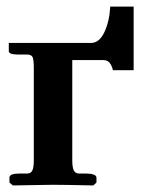

<svg xmlns="http://www.w3.org/2000/svg" viewBox="-20 -564 437 585"><path d="M83 -75.2V-354Q83 -381.3 79.6 -389.4Q76.2 -397.5 63 -397.9H34.2Q6.8 -397.9 6.8 -408.2V-433.1H256.8Q282.7 -433.1 298.1 -466.1Q313.5 -499 315.9 -543.9H387.2V-350.1H324.2Q319.8 -366.7 313 -373.8Q306.2 -380.9 294.9 -380.9H200.2V-75.2Q200.2 -54.7 204.8 -44.9Q209.5 -35.2 221.2 -35.2H244.1Q256.8 -35.2 265.4 -32Q273.9 -28.8 273.9 -22.9V-7.8L264.2 1Q178.2 -1 140.1 -1L19 1L8.8 -7.8V-22.9Q8.8 -35.2 39.1 -35.2H62Q74.2 -35.2 78.6 -44.7Q83 -54.2 83 -75.2Z"/></svg>

Font: Linux Libertine G
Style: Semibold
Weight: 600
Designer: Philipp H. Poll
Foundry: Philipp H. Poll
Version: Version 5.1.1